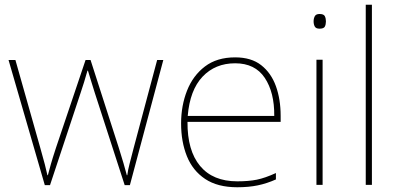

<svg xmlns="http://www.w3.org/2000/svg" viewBox="-20 -780 1679 810"><path d="M380 -388Q372 -414 365.5 -434.5Q359 -455 351 -482H349Q335 -432 320 -388L191 1H169L16 -527H45L150 -156Q163 -110 169 -87Q175 -64 180 -41H182Q188 -64 194.5 -87Q201 -110 216 -156L341 -527H362L481 -157Q504 -84 515 -41H517Q520 -64 526.5 -88.5Q533 -113 544 -156L643 -527H669L528 1H506Z M972 -538Q1040 -538 1082 -505Q1124 -472 1144 -416.5Q1164 -361 1164 -291V-266H771Q770 -145 824 -80Q878 -15 981 -15Q1029 -15 1063.5 -22Q1098 -29 1144 -50V-23Q1106 -6 1067.5 2Q1029 10 981 10Q898 10 845.5 -25Q793 -60 768.5 -121Q744 -182 744 -259Q744 -334 769 -397.5Q794 -461 844.5 -499.5Q895 -538 972 -538ZM972 -513Q888 -513 834.5 -456.5Q781 -400 772 -291H1137Q1138 -390 1097 -451.5Q1056 -513 972 -513Z M1328 -721Q1346 -721 1350.5 -711.5Q1355 -702 1355 -690Q1355 -677 1350.5 -668Q1346 -659 1328 -659Q1313 -659 1308 -668Q1303 -677 1303 -690Q1303 -702 1308 -711.5Q1313 -721 1328 -721ZM1341 -528V0H1315V-528Z M1549 0H1523V-760H1549Z"/></svg>

Font: Noto Sans Cherokee Thin
Style: Regular
Weight: 100
Designer: Monotype Design Team
Foundry: Monotype Imaging Inc.
Version: Version 2.001; ttfautohint (v1.8.4.7-5d5b)